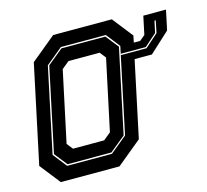

<svg xmlns="http://www.w3.org/2000/svg" viewBox="-101 -817 1007 933"><g transform="rotate(-15 402.0 -350.0)"><path d="M690 -677.5H804L783 -578L681.5 -484.5H594.5L513.5 -103L388.5 0H93.5L12.5 -103L117.5 -597L242.5 -700H537.5L618.5 -597L611.5 -563H643.5L670.5 -585.5ZM736 -640 723.5 -581.5 662 -527H536.5L535 -520.5H664L730 -579L742.5 -640ZM143.5 -68.5H369L453.5 -138L544 -564.5L489.5 -634H263.5L179.5 -564.5L89 -138ZM147.5 -75.5 96.5 -140 186 -562.5 264.5 -627H485.5L536.5 -562.5L447 -140L368 -75.5ZM192.5 -141.5H349.5L386.5 -172L462.5 -528L438.5 -558.5H281.5L244.5 -528L168.5 -172Z"/></g></svg>

Font: Tourney Expanded ExtraBold
Style: Italic
Weight: 800
Width: 7
Italic angle: -12°
Designer: Tyler Finck
Foundry: Etcetera Type Co
Version: Version 1.010; ttfautohint (v1.8.3)